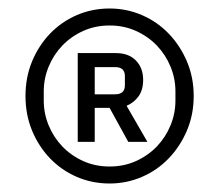

<svg xmlns="http://www.w3.org/2000/svg" viewBox="-20 -730 516 452"><path d="M238 -298Q197 -298 161 -313.5Q125 -329 98 -357Q71 -385 55.5 -422.5Q40 -460 40 -504Q40 -548 55.5 -585.5Q71 -623 98 -651Q125 -679 161 -694.5Q197 -710 238 -710Q278 -710 314 -694.5Q350 -679 377 -651Q404 -623 420 -585.5Q436 -548 436 -504Q436 -460 420 -422.5Q404 -385 377 -357Q350 -329 314 -313.5Q278 -298 238 -298ZM238 -338Q272 -338 300.5 -351Q329 -364 349.5 -385.5Q370 -407 381.5 -435Q393 -463 393 -493V-515Q393 -545 381.5 -573Q370 -601 349.5 -622.5Q329 -644 300.5 -657Q272 -670 238 -670Q204 -670 175.5 -657Q147 -644 126.5 -622.5Q106 -601 94.5 -573Q83 -545 83 -515V-493Q83 -463 94.5 -435Q106 -407 126.5 -385.5Q147 -364 175.5 -351Q204 -338 238 -338ZM203 -396H163V-605H253Q283 -605 300 -587.5Q317 -570 317 -542Q317 -518 306 -503Q295 -488 278 -481L327 -396H282L238 -476H203ZM251 -508Q274 -508 274 -529V-551Q274 -572 251 -572H203V-508Z"/></svg>

Font: IBM Plex Sans Arabic
Style: Regular
Weight: 400
Designer: Mike Abbink, Paul van der Laan, Pieter van Rosmalen, Wael Morcos, Khajak Apelian
Foundry: Bold Monday
Version: Version 1.005